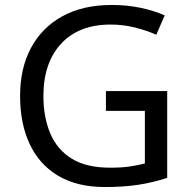

<svg xmlns="http://www.w3.org/2000/svg" viewBox="-20 -744 768 774"><path d="M407 -377H654V-27Q596 -8 537 1Q478 10 403 10Q292 10 216 -34.5Q140 -79 100.5 -161.5Q61 -244 61 -357Q61 -469 105 -551Q149 -633 231.5 -678.5Q314 -724 431 -724Q491 -724 544.5 -713Q598 -702 644 -682L610 -604Q572 -621 524.5 -633Q477 -645 426 -645Q298 -645 226.5 -568Q155 -491 155 -357Q155 -272 182.5 -206.5Q210 -141 269 -104.5Q328 -68 424 -68Q471 -68 504 -73Q537 -78 564 -85V-297H407Z"/></svg>

Font: Noto Sans Hebrew Droid
Style: Regular
Weight: 400
Designer: Monotype Design Team
Foundry: Monotype Imaging Inc.
Version: Version 1.100